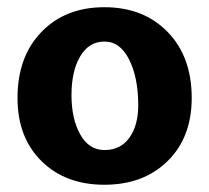

<svg xmlns="http://www.w3.org/2000/svg" viewBox="-20 -505 583 535"><path d="M271 9.8Q162.1 9.8 95.5 -56.2Q28.8 -122.1 28.8 -231.9Q28.8 -347.2 95.5 -416Q162.1 -484.9 271 -484.9Q379.9 -484.9 447 -416Q514.2 -347.2 514.2 -231.9Q514.2 -122.1 447 -56.2Q379.9 9.8 271 9.8ZM365.2 -211.9Q365.2 -288.1 340.1 -338.6Q314.9 -389.2 271 -389.2Q228 -389.2 203.6 -348.1Q179.2 -307.1 179.2 -240.2Q179.2 -173.8 203.6 -130.4Q228 -86.9 271 -86.9Q315.9 -86.9 340.6 -121.3Q365.2 -155.8 365.2 -211.9Z"/></svg>

Font: Sukar
Style: black
Weight: 900
Designer: Dario Muhafara - Ghiath Alsory
Foundry: Dario Muhafara - Ghiath Alsory
Version: Version 1.00 March 27, 2016, initial release